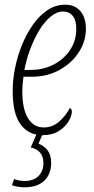

<svg xmlns="http://www.w3.org/2000/svg" viewBox="-20 -566 400 818"><path d="M161 10Q103 10 68.5 -35Q34 -80 34 -180Q34 -225 44 -275.5Q54 -326 73.5 -374Q93 -422 120.5 -461Q148 -500 182.5 -523Q217 -546 258 -546Q299 -546 322.5 -518.5Q346 -491 346 -443Q346 -391 316.5 -344.5Q287 -298 234.5 -268.5Q182 -239 113 -239H80Q78 -227 76.5 -208.5Q75 -190 75 -179Q75 -101 99.5 -62Q124 -23 166 -23Q204 -23 232.5 -48.5Q261 -74 277 -105Q286 -104 286 -90Q286 -73 272.5 -49.5Q259 -26 231 -8Q203 10 161 10ZM109 -268Q165 -268 209.5 -291.5Q254 -315 279.5 -354.5Q305 -394 305 -443Q305 -481 289.5 -499Q274 -517 249 -517Q222 -517 195.5 -495Q169 -473 147 -436.5Q125 -400 108.5 -356Q92 -312 84 -268ZM84 232Q75 232 59.5 230Q44 228 31 223L40 197Q62 205 85 205Q122 205 143.5 184.5Q165 164 165 128Q165 75 111 62L142 -9H168L144 46Q169 56 183.5 75.5Q198 95 198 128Q198 176 168.5 204Q139 232 84 232Z"/></svg>

Font: Noto Serif ExtraCondensed ExtraLight
Style: Italic
Weight: 200
Width: 2
Italic angle: -12°
Designer: Monotype Design Team
Foundry: Monotype Imaging Inc.
Version: Version 2.014; ttfautohint (v1.8.4.7-5d5b)